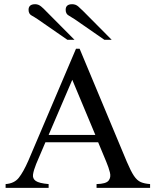

<svg xmlns="http://www.w3.org/2000/svg" viewBox="-20 -915 759 935"><path d="M710.9 0H450.2V-18.6Q496.1 -19.5 508.8 -35.4Q521.5 -51.3 515.1 -75.9Q508.8 -100.6 497.6 -127L458 -222.2H201.2L156.2 -116.7Q144 -86.4 140.9 -65.9Q137.7 -45.4 154.1 -33.9Q170.4 -22.5 216.8 -18.6V0H7.3V-18.6Q49.8 -21.5 71.8 -49.6Q93.8 -77.6 117.7 -131.8L350.1 -677.7H367.7L597.7 -127Q617.2 -81.1 632.3 -58.6Q647.5 -36.1 665.5 -28.3Q683.6 -20.5 710.9 -18.6ZM444.3 -257.8 332 -526.4 216.8 -257.8ZM523.9 -721.2H488.3L343.8 -821.3Q328.6 -831.5 314.2 -839.6Q299.8 -847.7 299.8 -867.2Q299.8 -894.5 331.5 -894.5Q348.6 -894.5 361.1 -883.5Q373.5 -872.6 385.3 -860.8ZM342.8 -721.2H308.1L163.6 -821.3Q148.4 -831.5 133.8 -839.6Q119.1 -847.7 119.1 -867.2Q119.1 -894.5 151.4 -894.5Q167 -894.5 180.2 -883.5Q193.4 -872.6 204.1 -860.8Z"/></svg>

Font: BabelStone Roman
Style: Regular
Weight: 400
Designer: Walt Agee, Victor Gaultney, Peter Martin, Debbi Hosken, Becca Hirsbrunner (SIL); Andrew West (BabelStone)
Foundry: BabelStone
Version: Version 16.000